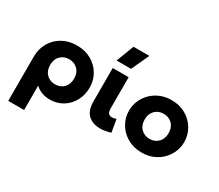

<svg xmlns="http://www.w3.org/2000/svg" viewBox="-163 -1135 1950 1713"><g transform="rotate(30 812.5 -278.5)"><path d="M53 210V-245.5Q53 -325 89.2 -388.2Q125.5 -451.5 190 -488.2Q254.5 -525 339.5 -525Q424 -525 488 -488.2Q552 -451.5 587.8 -390.2Q623.5 -329 623.5 -255Q623.5 -179 590.2 -117.8Q557 -56.5 499 -20.8Q441 15 366 15Q276.5 15 216.5 -41V210ZM339.5 -126Q393 -126 428 -160.8Q463 -195.5 463 -255Q463 -314.5 427.8 -349.2Q392.5 -384 339.5 -384Q287 -384 251.8 -349.2Q216.5 -314.5 216.5 -255Q216.5 -195.5 251.5 -160.8Q286.5 -126 339.5 -126Z M885 14Q808 14 761 -29.2Q714 -72.5 714 -166.5V-510H878V-192Q878 -154.5 890.2 -139.8Q902.5 -125 926.5 -125Q944.5 -125 970.5 -134L992.5 -4Q933 14 885 14ZM710.5 -585 779.5 -767H943L859 -585Z M1313.5 15Q1230 15 1166 -21.8Q1102 -58.5 1065.8 -120Q1029.5 -181.5 1029.5 -255Q1029.5 -308.5 1050.2 -357Q1071 -405.5 1109 -443.5Q1147 -481.5 1199 -503.2Q1251 -525 1313.5 -525Q1397 -525 1460.8 -488.2Q1524.5 -451.5 1560.8 -390Q1597 -328.5 1597 -255Q1597 -201.5 1576.2 -153Q1555.5 -104.5 1517.8 -66.5Q1480 -28.5 1428 -6.8Q1376 15 1313.5 15ZM1313.5 -126Q1366 -126 1401.2 -160.8Q1436.5 -195.5 1436.5 -255Q1436.5 -314.5 1401.5 -349.2Q1366.5 -384 1313.5 -384Q1260 -384 1225 -349.2Q1190 -314.5 1190 -255Q1190 -195.5 1225.2 -160.8Q1260.5 -126 1313.5 -126Z"/></g></svg>

Font: Geologica
Style: Bold
Weight: 700
Designer: Sindre Bremnes, Frode Helland
Foundry: Monokrom Skriftforlag AS
Version: Version 1.010; ttfautohint (v1.8.4.7-5d5b);gftools[0.9.28]